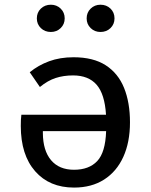

<svg xmlns="http://www.w3.org/2000/svg" viewBox="-20 -802 655 834"><path d="M299.5 -553.3Q385.1 -553.3 439.2 -518.5Q493.3 -483.6 519 -420Q544.6 -356.4 544.6 -270.8Q544.6 -184.1 515.6 -120.5Q486.7 -56.9 432.3 -22.1Q377.9 12.8 301.5 12.8Q194.9 12.8 132.6 -58.2Q70.3 -129.2 70.3 -254.9Q70.3 -268.2 70.8 -280.5Q71.3 -292.8 72.8 -303.6H440.5Q434.9 -393.8 399.5 -434.1Q364.1 -474.4 297.4 -474.4Q256.4 -474.4 222.1 -463.3Q187.7 -452.3 153.3 -424.1L109.2 -488.2Q146.2 -518.5 193.3 -535.9Q240.5 -553.3 299.5 -553.3ZM301.5 -64.6Q366.7 -64.6 402.3 -102.3Q437.9 -140 441 -232.3H166.2V-224.1Q166.7 -147.7 201.8 -106.2Q236.9 -64.6 301.5 -64.6ZM201 -663.1Q174.9 -663.1 157.4 -680Q140 -696.9 140 -722.1Q140 -747.7 157.4 -764.6Q174.9 -781.5 201 -781.5Q226.2 -781.5 243.6 -764.6Q261 -747.7 261 -722.1Q261 -696.9 243.6 -680Q226.2 -663.1 201 -663.1ZM416.4 -663.1Q391.3 -663.1 373.8 -680Q356.4 -696.9 356.4 -722.1Q356.4 -747.7 373.8 -764.6Q391.3 -781.5 416.4 -781.5Q442.6 -781.5 460 -764.6Q477.4 -747.7 477.4 -722.1Q477.4 -696.9 460 -680Q442.6 -663.1 416.4 -663.1Z"/></svg>

Font: Fira Code Retina
Style: Regular
Weight: 450
Monospace: yes
Designer: Carrois Corporate, Edenspiekermann AG, Nikita Prokopov
Foundry: Carrois Corporate, Edenspiekermann AG, Nikita Prokopov
Version: Version 6.002